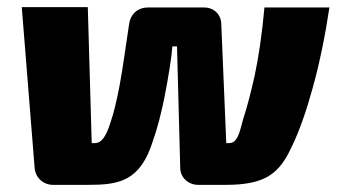

<svg xmlns="http://www.w3.org/2000/svg" viewBox="-20 -518 948 538"><path d="M226 -498H41L77 -48C79 -21 100 0 129 0H225C312 0 373 -8 409 -125C421 -158 432 -202 441 -246C452 -302 461 -359 463 -388H476L485 -48C485 -21 507 0 536 0H612C725 0 763 -32 798 -108C819 -151 839 -209 856 -271C876 -342 892 -423 903 -497H721C714 -420 705 -360 693 -303C682 -256 674 -223 661 -183C651 -145 645 -117 622 -117H614L600 -452C599 -478 579 -497 552 -497H395C361 -497 345 -473 342 -452C330 -373 324 -326 315 -278C307 -236 299 -202 290 -176C277 -135 265 -117 245 -117H237Z"/></svg>

Font: Exo 2 Extra Bold
Style: Italic
Weight: 800
Italic angle: -8°
Designer: Natanael Gama
Version: Version 1.001;PS 001.001;hotconv 1.0.88;makeotf.lib2.5.64775